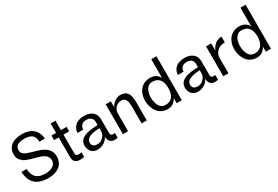

<svg xmlns="http://www.w3.org/2000/svg" viewBox="69 -1830 4211 2905"><g transform="rotate(-30 2174.5 -378.0)"><path d="M147 -272.9Q151.4 -173.8 202.4 -121.3Q253.4 -68.8 363.8 -68.8Q412.1 -68.8 452.4 -82.3Q492.7 -95.7 519.3 -125Q545.9 -154.3 545.9 -194.8Q545.9 -216.8 538.8 -235.4Q531.7 -253.9 523.7 -266.8Q515.6 -279.8 495.8 -292.7Q476.1 -305.7 463.9 -312.7Q451.7 -319.8 422.4 -329.6Q393.1 -339.4 380.6 -342.8Q368.2 -346.2 333.5 -355.5Q293.5 -366.2 272.7 -372.6Q252 -378.9 217.3 -391.6Q182.6 -404.3 164.1 -418.2Q145.5 -432.1 125.2 -452.6Q105 -473.1 95.9 -500.5Q86.9 -527.8 86.9 -562Q86.9 -592.8 94.7 -620.8Q102.5 -648.9 121.8 -675.8Q141.1 -702.6 170.2 -722.2Q199.2 -741.7 245.1 -753.4Q291 -765.1 349.1 -765.1Q397.5 -765.1 437.5 -755.1Q477.5 -745.1 504.2 -730Q530.8 -714.8 551.5 -692.6Q572.3 -670.4 583.7 -650.1Q595.2 -629.9 603.3 -605.2Q611.3 -580.6 614 -565.2Q616.7 -549.8 618.2 -533.2H522Q521 -549.8 519.8 -561.3Q518.6 -572.8 514.2 -590.1Q509.8 -607.4 502.7 -619.6Q495.6 -631.8 482.4 -645.5Q469.2 -659.2 450.9 -667.5Q432.6 -675.8 405 -681.4Q377.4 -687 342.8 -687Q315.4 -687 293.5 -684.3Q271.5 -681.6 250.2 -674.1Q229 -666.5 214.6 -654.1Q200.2 -641.6 191.7 -621.3Q183.1 -601.1 183.1 -574.2Q183.1 -546.9 198.7 -526.1Q214.4 -505.4 240.7 -491.9Q267.1 -478.5 301.3 -467.5Q335.4 -456.5 373.3 -446Q411.1 -435.5 449 -423.6Q486.8 -411.6 521 -393.6Q555.2 -375.5 581.5 -351.8Q607.9 -328.1 623.5 -292Q639.2 -255.9 639.2 -210Q639.2 -163.6 624.5 -126.2Q609.9 -88.9 584.5 -63.2Q559.1 -37.6 523.9 -20.5Q488.8 -3.4 448.7 4.4Q408.7 12.2 363.8 12.2Q308.1 12.2 262.7 1.5Q217.3 -9.3 186.5 -26.1Q155.8 -43 132.3 -68.1Q108.9 -93.3 95.7 -117.4Q82.5 -141.6 73.7 -171.9Q64.9 -202.1 61.8 -224.6Q58.6 -247.1 57.1 -272.9Z M806.6 -116.2V-443.8H725.6V-522H806.6V-687H890.6V-522H989.7V-443.8H890.6V-112.8Q890.6 -70.8 939 -70.8Q952.6 -70.8 966.1 -72.5Q979.5 -74.2 985.8 -75.7L992.7 -77.1V3.9Q971.7 12.2 921.9 12.2Q897.5 12.2 878.4 7.1Q859.4 2 847.7 -6.6Q835.9 -15.1 826.9 -26.1Q817.9 -37.1 814.5 -48.8Q811 -60.5 808.6 -72.3Q806.2 -84 806.6 -93.8Q807.1 -103.5 806.6 -110.8Q806.6 -114.7 806.6 -116.2Z M1520.5 12.2Q1495.1 12.2 1475.6 3.4Q1456.1 -5.4 1445.1 -18.1Q1434.1 -30.8 1427 -48.3Q1419.9 -65.9 1417.7 -81.1Q1415.5 -96.2 1415.5 -111.8Q1415.5 -97.2 1401.4 -76.7Q1387.2 -56.2 1363.5 -36.1Q1339.8 -16.1 1303.2 -2Q1266.6 12.2 1227.5 12.2Q1157.7 12.2 1120.1 -31.7Q1082.5 -75.7 1082.5 -140.1Q1082.5 -172.4 1094.7 -198.5Q1106.9 -224.6 1125.7 -241.5Q1144.5 -258.3 1172.9 -271Q1201.2 -283.7 1226.8 -290.5Q1252.4 -297.4 1285.6 -301.8Q1318.8 -306.2 1340.1 -307.6Q1361.3 -309.1 1388.2 -310.1Q1403.3 -310.5 1409.7 -311V-362.8Q1410.2 -390.6 1400.6 -411.4Q1391.1 -432.1 1374.3 -443.4Q1357.4 -454.6 1338.9 -459.7Q1320.3 -464.8 1299.8 -464.8Q1245.6 -464.8 1216.6 -436Q1187.5 -407.2 1187.5 -359.9H1088.4Q1088.4 -382.3 1094.2 -404.5Q1100.1 -426.8 1115.2 -450.7Q1130.4 -474.6 1153.3 -492.7Q1176.3 -510.7 1214.1 -522.5Q1252 -534.2 1299.8 -534.2Q1388.7 -534.2 1444.1 -490Q1499.5 -445.8 1499.5 -362.8V-122.1Q1499.5 -74.2 1540.5 -74.2L1576.7 -76.2V4.9Q1567.4 12.2 1520.5 12.2ZM1265.6 -60.1Q1321.3 -60.1 1365.5 -104Q1409.7 -147.9 1409.7 -200.2V-256.8Q1172.4 -248.5 1172.4 -140.1Q1172.4 -117.2 1180.2 -100.8Q1188 -84.5 1201.9 -75.9Q1215.8 -67.4 1231.4 -63.7Q1247.1 -60.1 1265.6 -60.1Z M1762.7 -303.2V0H1672.4V-522H1762.7V-418.9Q1762.7 -423.8 1770.5 -436.5Q1778.3 -449.2 1793.7 -466.1Q1809.1 -482.9 1828.6 -498Q1848.1 -513.2 1875.7 -523.7Q1903.3 -534.2 1931.6 -534.2Q1957 -534.2 1978 -529.1Q1999 -523.9 2014.4 -516.4Q2029.8 -508.8 2041.7 -494.9Q2053.7 -481 2061.5 -468.3Q2069.3 -455.6 2074.7 -434.8Q2080.1 -414.1 2083 -398.7Q2085.9 -383.3 2087.4 -357.9Q2088.9 -332.5 2089.1 -316.9Q2089.4 -301.3 2089.4 -273.9V0H1999.5V-292Q1999.5 -314.9 1998.3 -332Q1997.1 -349.1 1993.9 -368.9Q1990.7 -388.7 1983.9 -402.8Q1977.1 -417 1966.6 -429Q1956.1 -440.9 1939.5 -447Q1922.9 -453.1 1901.4 -453.1Q1845.7 -453.1 1804.2 -411.4Q1762.7 -369.6 1762.7 -303.2Z M2611.3 -94.2Q2611.3 -90.8 2606.2 -79.8Q2601.1 -68.8 2588.4 -53Q2575.7 -37.1 2558.3 -22.7Q2541 -8.3 2512.9 2Q2484.9 12.2 2452.6 12.2Q2405.3 12.2 2365.7 -3.9Q2326.2 -20 2298.8 -47.4Q2271.5 -74.7 2252.4 -111.6Q2233.4 -148.4 2224.4 -189.2Q2215.3 -230 2215.3 -272.9Q2215.3 -326.2 2231 -373.3Q2246.6 -420.4 2275.9 -456.3Q2305.2 -492.2 2350.8 -513.2Q2396.5 -534.2 2452.6 -534.2Q2486.3 -534.2 2515.1 -524.7Q2543.9 -515.1 2560.8 -501.7Q2577.6 -488.3 2589.8 -474.6Q2602.1 -460.9 2606.9 -451.2L2611.3 -441.9V-768.1H2701.2V0H2611.3ZM2452.6 -60.1Q2536.1 -60.1 2576.7 -112.8Q2617.2 -165.5 2617.2 -263.2Q2617.2 -359.4 2576.7 -411.9Q2536.1 -464.4 2452.6 -464.8Q2415.5 -465.3 2387.5 -447Q2359.4 -428.7 2344.2 -399.2Q2329.1 -369.6 2321.8 -337.6Q2314.5 -305.7 2314.5 -272.9Q2314.5 -246.1 2317.9 -219.5Q2321.3 -192.9 2331.1 -163.3Q2340.8 -133.8 2355.7 -111.6Q2370.6 -89.4 2395.5 -74.7Q2420.4 -60.1 2452.6 -60.1Z M3273.9 12.2Q3248.5 12.2 3229 3.4Q3209.5 -5.4 3198.5 -18.1Q3187.5 -30.8 3180.4 -48.3Q3173.3 -65.9 3171.1 -81.1Q3168.9 -96.2 3168.9 -111.8Q3168.9 -97.2 3154.8 -76.7Q3140.6 -56.2 3116.9 -36.1Q3093.3 -16.1 3056.6 -2Q3020 12.2 2981 12.2Q2911.1 12.2 2873.5 -31.7Q2835.9 -75.7 2835.9 -140.1Q2835.9 -172.4 2848.1 -198.5Q2860.4 -224.6 2879.2 -241.5Q2897.9 -258.3 2926.3 -271Q2954.6 -283.7 2980.2 -290.5Q3005.9 -297.4 3039.1 -301.8Q3072.3 -306.2 3093.5 -307.6Q3114.7 -309.1 3141.6 -310.1Q3156.7 -310.5 3163.1 -311V-362.8Q3163.6 -390.6 3154.1 -411.4Q3144.5 -432.1 3127.7 -443.4Q3110.8 -454.6 3092.3 -459.7Q3073.7 -464.8 3053.2 -464.8Q2999 -464.8 2970 -436Q2940.9 -407.2 2940.9 -359.9H2841.8Q2841.8 -382.3 2847.7 -404.5Q2853.5 -426.8 2868.7 -450.7Q2883.8 -474.6 2906.7 -492.7Q2929.7 -510.7 2967.5 -522.5Q3005.4 -534.2 3053.2 -534.2Q3142.1 -534.2 3197.5 -490Q3252.9 -445.8 3252.9 -362.8V-122.1Q3252.9 -74.2 3293.9 -74.2L3330.1 -76.2V4.9Q3320.8 12.2 3273.9 12.2ZM3019 -60.1Q3074.7 -60.1 3118.9 -104Q3163.1 -147.9 3163.1 -200.2V-256.8Q2925.8 -248.5 2925.8 -140.1Q2925.8 -117.2 2933.6 -100.8Q2941.4 -84.5 2955.3 -75.9Q2969.2 -67.4 2984.9 -63.7Q3000.5 -60.1 3019 -60.1Z M3516.1 -267.1V0H3425.8V-522H3516.1V-389.2Q3516.1 -397 3523.7 -413.3Q3531.2 -429.7 3547.1 -450.4Q3563 -471.2 3584 -490Q3605 -508.8 3636.5 -521.5Q3668 -534.2 3702.1 -534.2V-432.1Q3658.7 -432.1 3623 -418.7Q3587.4 -405.3 3564.2 -382.3Q3541 -359.4 3528.6 -329.6Q3516.1 -299.8 3516.1 -267.1Z M4169.4 -94.2Q4169.4 -90.8 4164.3 -79.8Q4159.2 -68.8 4146.5 -53Q4133.8 -37.1 4116.5 -22.7Q4099.1 -8.3 4071 2Q4043 12.2 4010.7 12.2Q3963.4 12.2 3923.8 -3.9Q3884.3 -20 3856.9 -47.4Q3829.6 -74.7 3810.5 -111.6Q3791.5 -148.4 3782.5 -189.2Q3773.4 -230 3773.4 -272.9Q3773.4 -326.2 3789.1 -373.3Q3804.7 -420.4 3834 -456.3Q3863.3 -492.2 3908.9 -513.2Q3954.6 -534.2 4010.7 -534.2Q4044.4 -534.2 4073.2 -524.7Q4102.1 -515.1 4118.9 -501.7Q4135.7 -488.3 4147.9 -474.6Q4160.2 -460.9 4165 -451.2L4169.4 -441.9V-768.1H4259.3V0H4169.4ZM4010.7 -60.1Q4094.2 -60.1 4134.8 -112.8Q4175.3 -165.5 4175.3 -263.2Q4175.3 -359.4 4134.8 -411.9Q4094.2 -464.4 4010.7 -464.8Q3973.6 -465.3 3945.6 -447Q3917.5 -428.7 3902.3 -399.2Q3887.2 -369.6 3879.9 -337.6Q3872.6 -305.7 3872.6 -272.9Q3872.6 -246.1 3876 -219.5Q3879.4 -192.9 3889.2 -163.3Q3898.9 -133.8 3913.8 -111.6Q3928.7 -89.4 3953.6 -74.7Q3978.5 -60.1 4010.7 -60.1Z"/></g></svg>

Font: Standard
Style: Regular
Weight: 400
Designer: Bryce Wilner
Version: Version 2.000;PS 2.0;hotconv 16.6.51;makeotf.lib2.5.65220 DE